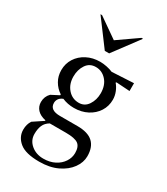

<svg xmlns="http://www.w3.org/2000/svg" viewBox="-227 -807 1001 1148"><g transform="rotate(30 273.0 -233.5)"><path d="M258 -142Q214 -142 177 -158Q157 -150 148.5 -137Q140 -124 140 -109Q140 -59 211 -59H331Q404 -59 438.5 -27Q473 5 473 68Q473 111 444.5 150.5Q416 190 363.5 215Q311 240 239 240Q144 240 102.5 205.5Q61 171 61 121Q61 84 79 57L148 11V7Q110 -1 90 -22.5Q70 -44 70 -75Q70 -113 96 -139L150 -167V-173Q118 -194 99 -227Q80 -260 80 -301Q80 -346 103 -382Q126 -418 166.5 -439Q207 -460 258 -460Q279 -460 303.5 -455Q328 -450 346 -442L496 -450V-396L403 -402L399 -398Q415 -380 425.5 -354Q436 -328 436 -301Q436 -256 413 -220Q390 -184 349.5 -163Q309 -142 258 -142ZM268 -183Q308 -183 331 -217.5Q354 -252 354 -298Q354 -353 324 -386.5Q294 -420 251 -420Q208 -420 185 -385.5Q162 -351 162 -304Q162 -252 192 -217.5Q222 -183 268 -183ZM132 110Q132 154 166.5 183Q201 212 251 212Q296 212 329.5 194.5Q363 177 381.5 148.5Q400 120 400 88Q400 44 376.5 27Q353 10 292 10H185Q182 10 180 10Q153 26 142.5 50.5Q132 75 132 110ZM248 -530 116 -707H127L263 -612L399 -707H410L278 -530Z"/></g></svg>

Font: Spectral
Style: Regular
Weight: 400
Designer: Jean-Baptiste Levee
Foundry: Production Type
Version: Version 2.001